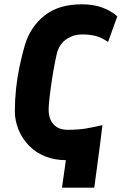

<svg xmlns="http://www.w3.org/2000/svg" viewBox="-20 -732 565 892"><path d="M268 140 286 12Q261 12 238.5 8Q216 4 196 -3Q148 -21 115 -55Q82 -89 65.5 -131Q49 -173 49 -215Q49 -267 54.5 -319.5Q60 -372 71 -424Q82 -476 96 -524Q121 -607 186.5 -659.5Q252 -712 361 -712Q414 -712 455 -697Q496 -682 525 -656L482 -537Q455 -556 427.5 -564Q400 -572 360 -572Q323 -572 291.5 -552Q260 -532 246 -491Q242 -476 235 -440.5Q228 -405 221.5 -362.5Q215 -320 210.5 -281.5Q206 -243 206 -223Q206 -179 229 -154Q252 -129 294 -129Q342 -129 379 -135Q416 -141 456 -151L444 -55L418 140Z"/></svg>

Font: Finlandica
Style: Italic
Weight: 400
Italic angle: -8°
Designer: Niklas Ekholm, Juho Hiilivirta, Jaakko Suomalainen
Foundry: Helsinki Type Studio
Version: Version 1.064